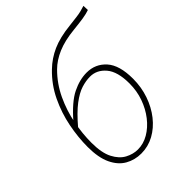

<svg xmlns="http://www.w3.org/2000/svg" viewBox="-203 -821 948 948"><g transform="rotate(-45 271.5 -347.0)"><path d="M229 12Q183 12 145.5 -9.5Q108 -31 86 -77.5Q64 -124 64 -198Q64 -265 78 -336.5Q92 -408 124 -475Q156 -542 210 -594Q249 -632 299.5 -654.5Q350 -677 426 -685Q460 -689 479.5 -691.5Q499 -694 512.5 -697.5Q526 -701 542 -706L543 -676Q524 -669 495 -664.5Q466 -660 426 -656Q356 -649 308 -628.5Q260 -608 228 -576Q178 -526 148 -462Q118 -398 105 -330.5Q92 -263 92 -200Q92 -129 113 -88.5Q134 -48 166 -31Q198 -14 231 -14Q270 -14 306 -35Q342 -56 370.5 -92.5Q399 -129 415.5 -175.5Q432 -222 432 -274Q432 -357 398.5 -396.5Q365 -436 318 -436Q289 -436 257 -426Q225 -416 186 -386.5Q147 -357 97 -298L102 -336Q167 -411 219 -436.5Q271 -462 320 -462Q381 -462 421 -417.5Q461 -373 461 -278Q461 -220 443 -167.5Q425 -115 393 -74.5Q361 -34 319 -11Q277 12 229 12Z"/></g></svg>

Font: Source Sans 3
Style: Italic
Weight: 200
Italic angle: -11°
Designer: Paul D. Hunt
Foundry: Adobe
Version: Version 3.046;hotconv 1.0.118;makeotfexe 2.5.65603